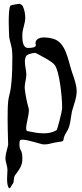

<svg xmlns="http://www.w3.org/2000/svg" viewBox="-20 -836 452 1057"><path d="M221 -102C191 -102 161 -108 132 -114C126 -115 124 -121 124 -130C124 -155 139 -201 139 -228C139 -232 138 -236 138 -239C128 -273 121 -308 117 -343C116 -347 116 -350 116 -354V-359C117 -381 125 -403 125 -425C125 -447 117 -473 117 -497C117 -508 119 -518 124 -527C131 -539 163 -545 175 -545C200 -532 268 -498 282 -477C307 -442 322 -306 322 -248V-238C321 -222 296 -121 291 -119C269 -106 245 -102 221 -102ZM103 -645C103 -676 119 -706 119 -738C119 -759 115 -780 106 -801C103 -809 91 -814 86 -815C85 -816 84 -816 84 -816C89 -816 89 -816 86 -815C78 -814 41 -809 37 -804C30 -795 28 -753 28 -714C28 -684 30 -657 30 -644C30 -619 41 -594 45 -569C47 -554 48 -539 48 -523C48 -419 43 -378 39 -349C36 -325 27 -302 25 -278C22 -246 22 -212 22 -178C22 -143 23 -107 24 -73L25 -40C23 -24 10 10 10 35V41C12 60 21 80 21 99V102C21 114 19 131 19 147C19 165 20 190 30 200C36 206 45 181 48 179C60 168 53 144 62 130C77 109 92 92 99 68C102 60 103 49 103 36C103 -17 87 -1 87 -42C87 -53 88 -61 91 -64C93 -66 98 -67 104 -67C134 -67 199 -44 213 -42C218 -41 222 -41 227 -41C249 -41 269 -50 293 -53C353 -61 311 -57 348 -112C368 -141 369 -189 376 -222C385 -257 402 -295 402 -333C402 -368 388 -406 376 -440L373 -450C354 -507 342 -605 271 -623C252 -628 236 -630 223 -630C189 -630 170 -614 177 -589C181 -574 151 -572 135 -572C102 -572 103 -621 103 -645Z"/></svg>

Font: Ancial
Style: Regular
Weight: 400
Designer: Daytona Mess (Anne-Dauphine Borione)
Foundry: Daytona Mess (Anne-Dauphine Borione)
Version: Version 1.000;Glyphs 3.2 (3192)